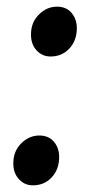

<svg xmlns="http://www.w3.org/2000/svg" viewBox="-20 -547 276 576"><path d="M73 -444Q73 -480 96.8 -503.5Q120.5 -527 151 -527Q179 -527 194.8 -508.2Q210.5 -489.5 210.5 -462.5Q210.5 -425.5 188.2 -401.5Q166 -377.5 131.5 -377.5Q106.5 -377.5 89.5 -396.2Q72.5 -415 73 -444ZM20 -57.5Q20 -93.5 43.8 -117Q67.5 -140.5 98 -140.5Q126 -140.5 141.8 -121.8Q157.5 -103 157.5 -76Q157.5 -39 135.2 -15Q113 9 78.5 9Q53.5 9 36.5 -9.8Q19.5 -28.5 20 -57.5Z"/></svg>

Font: Merriweather SemiBold
Style: Italic
Weight: 600
Italic angle: -7.8°
Version: Version 2.101